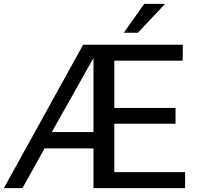

<svg xmlns="http://www.w3.org/2000/svg" viewBox="-26 -971 1036 991"><path d="M929.5 0H456.5V-205H204L90 0H-6L403 -740H917.5L917 -658H564V-414H880V-332.5H564V-82.5H929.5ZM456.5 -289.5V-671.5L241.5 -289.5ZM826 -951 686 -802H613L718.5 -951Z"/></svg>

Font: 1883 Sans
Style: Regular
Weight: 400
Designer: 1883 Sans project is a fork of Public Sans.
Version: Version 1.009